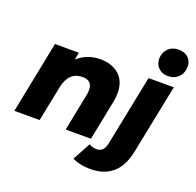

<svg xmlns="http://www.w3.org/2000/svg" viewBox="-166 -979 1383 1357"><g transform="rotate(20 525.5 -300.5)"><path d="M650 -367Q650 -334 643 -300L583 0H393L449 -282Q453 -299 453 -318Q453 -390 378 -390Q328 -390 296 -359.5Q264 -329 251 -268L197 0H7L115 -542H295L284 -486Q319 -519 363 -535Q407 -551 454 -551Q543 -551 596.5 -503.5Q650 -456 650 -367ZM515 175 588 40Q614 56 645 56Q672 56 689 39Q706 22 713 -15L819 -542H1009L904 -21Q860 203 650 203Q573 203 515 175ZM843 -696Q843 -743 873 -773.5Q903 -804 952 -804Q997 -804 1024 -778.5Q1051 -753 1051 -713Q1051 -664 1020.5 -633Q990 -602 941 -602Q897 -602 870 -629Q843 -656 843 -696Z"/></g></svg>

Font: Idrija
Style: Italic
Weight: 800
Italic angle: -11.3°
Designer: Julieta Ulanovsky
Foundry: Julieta Ulanovsky
Version: Version 7.200